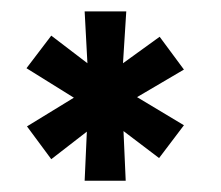

<svg xmlns="http://www.w3.org/2000/svg" viewBox="-20 -715 392 340"><path d="M305.7 -591.8 222.7 -543 305.7 -493.2 261.7 -435.1 198.7 -482.9 202.6 -395H129.9L133.8 -481.9L70.8 -433.1L27.8 -491.2L110.8 -542L26.9 -594.2L70.8 -651.9L134.8 -603L129.9 -694.8H203.6L197.8 -603L262.7 -649.9Z"/></svg>

Font: Koulen
Style: Regular
Weight: 400
Designer: Danh Hong
Version: Version 8.00;December 21, 2023;FontCreator 13.0.0.2620 64-bi